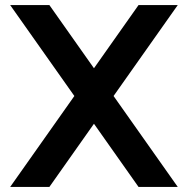

<svg xmlns="http://www.w3.org/2000/svg" viewBox="-20 -734 738 754"><path d="M524 0 349 -248 174 0H20L272 -357L20 -714H174L349 -466L524 -714H678L426 -357L678 0Z"/></svg>

Font: Non Bureau Medium
Style: Regular
Weight: 500
Designer: Jona Saucedo
Foundry: Non Foundry
Version: Version 1.000; ttfautohint (v1.8.4)